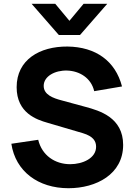

<svg xmlns="http://www.w3.org/2000/svg" viewBox="-20 -980 711 1015"><path d="M342 15C489 15 631 -59 631 -214C631 -359 506 -395 432 -415L307 -449C261 -461 211 -479 211 -526C211 -577 271 -609 335 -607C400 -605 462 -568 478 -498L625 -523C590 -658 486 -732 337 -734C189 -735 68 -664 68 -519C68 -382 175 -347 231 -331L418 -276C474 -259 488 -233 488 -204C488 -144 418 -112 351 -112C271 -112 202 -158 182 -241L40 -220C62 -74 182 15 342 15ZM147 -960 291 -795H403L547 -960H422L347 -870L272 -960Z"/></svg>

Font: Eudonet ExtraBold
Style: Regular
Weight: 800
Designer: Mikhail Sharanda
Foundry: Mikhail Sharanda
Version: Version 4.503;Glyphs 3.1.2 (3151)